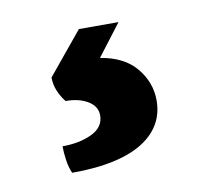

<svg xmlns="http://www.w3.org/2000/svg" viewBox="-43 -63 387 353"><g transform="rotate(-10 150.0 113.0)"><path d="M66 242Q61 231 59 216.5Q57 202 57 191Q89 191 112 180Q135 169 135 147Q135 130 118.5 120Q102 110 77 110Q69 100 64 88Q59 76 59 63L124 -16H198L153 43Q197 50 219.5 77Q242 104 242 138Q242 171 221.5 194.5Q201 218 162 230Q123 242 66 242Z"/></g></svg>

Font: Vollkorn Black
Style: Regular
Weight: 900
Designer: Friedrich Althausen
Foundry: Friedrich Althausen
Version: Version 5.000